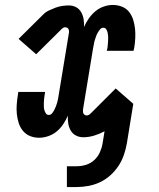

<svg xmlns="http://www.w3.org/2000/svg" viewBox="-20 -548 640 775"><path d="M250 207V123H290Q308 123 326.5 117.5Q345 112 360 98.5Q375 85 383 67Q391 49 394 31L402 -18Q381 -7 359.5 -0.5Q338 6 316 6Q300 6 286.5 -1Q273 -8 265.5 -21Q258 -34 255.5 -49.5Q253 -65 254 -81Q246 -63 235 -46.5Q224 -30 209 -17.5Q194 -5 175 1.5Q156 8 138 8Q118 8 101 1Q84 -6 72.5 -20Q61 -34 55.5 -51.5Q50 -69 48 -87.5Q46 -106 47.5 -125.5Q49 -145 52 -164L54 -177H162L160 -164Q159 -157 158 -149Q157 -141 157 -133.5Q157 -126 157 -118.5Q157 -111 159 -104Q161 -97 165 -90.5Q169 -84 177 -84Q185 -84 190.5 -91Q196 -98 199.5 -105Q203 -112 206 -119.5Q209 -127 211 -134.5Q213 -142 214.5 -150Q216 -158 217 -165L258 -414Q259 -418 258.5 -422.5Q258 -427 256.5 -430.5Q255 -434 251 -436Q247 -438 243 -438Q239 -438 235.5 -436Q232 -434 228 -430Q228 -430 227 -430Q227 -429 226 -428L126 -329L55 -391L155 -490Q165 -500 178 -506Q191 -512 204 -517Q217 -522 231 -524Q245 -526 258 -526Q274 -526 287 -519Q300 -512 307.5 -499Q315 -486 317.5 -470.5Q320 -455 319 -439Q327 -457 338.5 -473.5Q350 -490 365 -502.5Q380 -515 398.5 -521.5Q417 -528 435 -528Q455 -528 472.5 -521Q490 -514 501 -500Q512 -486 517.5 -468.5Q523 -451 525 -432.5Q527 -414 526 -394.5Q525 -375 522 -356L519 -343H411L414 -356Q415 -363 415.5 -371Q416 -379 416.5 -386.5Q417 -394 416.5 -401.5Q416 -409 414.5 -416Q413 -423 409 -429.5Q405 -436 397 -436Q389 -436 383.5 -429Q378 -422 374 -415Q370 -408 367.5 -400.5Q365 -393 362.5 -385.5Q360 -378 359 -370Q358 -362 356 -355L315 -106Q315 -102 315 -97.5Q315 -93 317 -89.5Q319 -86 322.5 -84Q326 -82 330 -82Q334 -82 338 -84Q342 -86 346 -90Q346 -90 346 -91Q347 -91 348 -92L447 -191L518 -129L492 31Q488 54 480 77.5Q472 101 458 122Q444 143 425 160Q406 177 383.5 187.5Q361 198 337 202.5Q313 207 289 207Z"/></svg>

Font: Iosevka Etoile Semibold
Style: Italic
Weight: 600
Italic angle: -9°
Designer: Belleve Invis
Foundry: Belleve Invis
Version: Version 22.1.2; ttfautohint (v1.8.4)